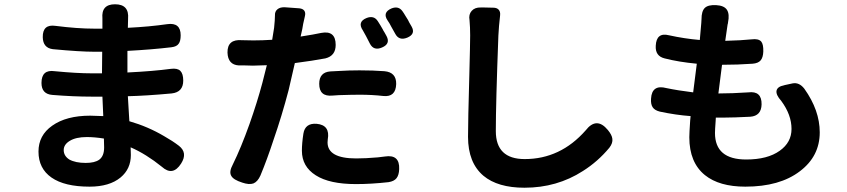

<svg xmlns="http://www.w3.org/2000/svg" viewBox="-20 -819 3960 898"><path d="M399 54Q282 54 221 11.5Q160 -31 160 -110Q160 -186 224 -231Q290 -278 402 -278Q423 -278 463 -276L459 -367H408Q324 -367 225 -375Q174 -379 174 -431Q174 -495 236 -486Q339 -476 410 -476H457L458 -577H421Q355 -577 227 -589Q181 -595 180 -645Q179 -707 240 -698Q342 -685 420 -685H459V-731Q459 -732 459 -733Q453 -799 518 -799Q585 -799 579 -731Q579 -730 579 -729L578 -689Q679 -694 762 -706Q825 -715 825 -654Q825 -627 816 -615Q807 -601 782 -598Q689 -587 576 -581V-480Q697 -486 779 -497Q810 -501 823.5 -487.5Q837 -474 837 -442Q837 -388 783 -382Q664 -371 578 -369L585 -252Q672 -227 748 -182Q787 -160 817 -137Q859 -104 827 -54Q788 7 737 -39Q664 -98 591 -130L592 -94Q592 -29 544 11Q492 54 399 54ZM381 -57Q423 -57 444 -72Q467 -89 467 -129L466 -171Q422 -178 386 -178Q335 -178 306 -160Q278 -143 278 -117Q278 -90 304 -73Q333 -57 381 -57Z M1113 35Q1072 22 1062 4Q1050 -15 1069 -50Q1107 -127 1147 -239Q1183 -341 1207 -431L1228 -514L1163 -512Q1150 -512 1126 -513Q1106 -513 1097 -513Q1046 -516 1044 -573Q1043 -637 1112 -631Q1129 -630 1165 -630Q1208 -630 1253 -633L1262 -689Q1266 -727 1266 -747Q1265 -765 1277.5 -775.5Q1290 -786 1312 -785L1340 -783L1381 -780Q1397 -778 1403.5 -768.5Q1410 -759 1406 -743Q1396 -701 1394 -684L1386 -648Q1450 -658 1482 -665Q1550 -678 1550 -609Q1550 -558 1502 -546Q1444 -535 1359 -524L1330 -398Q1298 -276 1259 -164Q1230 -75 1198 2Q1185 31 1165 39Q1145 46 1113 35ZM1645 42Q1521 42 1457 1Q1392 -40 1392 -114Q1392 -149 1399 -194Q1407 -244 1461 -240Q1525 -234 1513 -167Q1512 -162 1512 -153Q1512 -78 1646 -78Q1690 -78 1747 -83Q1769 -85 1780 -87Q1850 -98 1847 -28Q1846 0 1834.5 14.5Q1823 29 1797 33Q1716 42 1645 42ZM1773 -370Q1721 -376 1662 -376Q1627 -376 1565 -374Q1555 -374 1535 -372Q1473 -366 1473 -427Q1473 -481 1525 -485Q1551 -487 1564 -487Q1612 -490 1661 -490Q1726 -490 1778 -486Q1834 -481 1833 -426Q1831 -364 1773 -370ZM1710 -615Q1707 -621 1701 -632.5Q1695 -644 1692 -650Q1690 -653 1687 -659Q1680 -672 1677 -677Q1650 -717 1695 -735Q1729 -748 1747 -720Q1760 -700 1770 -682Q1772 -677 1778 -668Q1785 -656 1788 -650Q1807 -614 1767 -597Q1728 -580 1710 -615ZM1828 -662Q1816 -684 1809 -696Q1807 -701 1801.5 -710Q1796 -719 1793 -723Q1767 -761 1812 -780Q1844 -792 1862 -767Q1868 -759 1878 -742Q1885 -731 1888 -726Q1890 -722 1894 -714Q1902 -701 1905 -695Q1925 -660 1885 -643Q1846 -627 1828 -662Z M2433 59Q2308 59 2241 3Q2169 -58 2169 -179Q2169 -252 2175 -465Q2179 -616 2179 -653.5Q2179 -691 2176 -725Q2171 -751 2186 -768Q2201 -785 2229 -784H2244L2287 -783Q2304 -783 2312.5 -773.5Q2321 -764 2319 -747Q2313 -695 2311 -653Q2299 -335 2299 -206Q2299 -75 2434 -75Q2601 -75 2719 -209Q2770 -275 2823 -211Q2842 -188 2844 -170Q2847 -150 2830 -128Q2776 -63 2706 -19Q2585 59 2433 59Z M3466 54Q3344 54 3277 0Q3204 -59 3204 -177Q3204 -196 3208 -255Q3209 -269 3210 -276Q3141 -281 3066 -297Q3042 -303 3032.5 -317.5Q3023 -332 3025 -358Q3029 -425 3097 -407Q3149 -396 3222 -387L3239 -521Q3154 -529 3088 -546Q3044 -557 3047 -605Q3050 -669 3109 -654Q3182 -638 3253 -632L3260 -712Q3260 -715 3260.5 -721Q3261 -727 3261 -729Q3261 -767 3276.5 -782Q3292 -797 3329.5 -795Q3367 -793 3380 -773Q3393 -753 3385 -714Q3385 -713 3384.5 -709.5Q3384 -706 3383 -704L3372 -628Q3448 -630 3496 -635Q3527 -639 3540 -625Q3551 -612 3550 -578Q3549 -550 3537.5 -536.5Q3526 -523 3500 -521Q3430 -516 3357 -516L3340 -382H3347Q3403 -382 3480 -387Q3543 -395 3542 -331Q3541 -277 3489 -273Q3411 -269 3367 -269H3328Q3328 -263 3327 -251Q3324 -211 3324 -197Q3324 -73 3470 -73Q3570 -73 3627 -114Q3682 -153 3682 -216Q3682 -282 3634 -347Q3608 -376 3612 -395Q3616 -414 3647 -420L3650 -421L3687 -429Q3718 -435 3742 -404Q3814 -303 3814 -200Q3814 -88 3721 -18Q3627 54 3466 54Z"/></svg>

Font: GenSenRounded2 TW B
Style: Regular
Weight: 700
Version: Version 2.000;PS 2;hotconv 16.6.51;makeotf.lib2.5.65220 DEVE